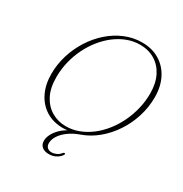

<svg xmlns="http://www.w3.org/2000/svg" viewBox="-205 -867 1166 1224"><g transform="rotate(30 378.0 -255.0)"><path d="M489 -712.5Q562 -712.5 616.8 -679.5Q671.5 -646.5 701.8 -587.2Q732 -528 732 -449.5Q732 -376 710.2 -306.5Q688.5 -237 649.2 -177.5Q610 -118 557.2 -74Q504.5 -30 442 -7.5Q394 9.5 360.5 34.5Q327 59.5 310 87Q293 114.5 293 140Q293 161 305 172.2Q317 183.5 337 183.5Q354 183.5 371.8 175.2Q389.5 167 401 151.5Q404.5 147.5 406.8 146.2Q409 145 412 145.5Q414.5 145.5 416.2 147.5Q418 149.5 416 153.5Q409.5 170.5 384.5 186.2Q359.5 202 327 202Q295 202 276.5 186.5Q258 171 258 143.5Q258 120 270.8 94.5Q283.5 69 308.5 45Q333.5 21 369.5 2.5L371.5 8Q354.5 11 343.2 12Q332 13 322 13Q250.5 13 197.2 -20.2Q144 -53.5 115 -112.8Q86 -172 86 -250Q86 -321 107 -388.8Q128 -456.5 165.5 -515.2Q203 -574 253.5 -618.2Q304 -662.5 364 -687.5Q424 -712.5 489 -712.5ZM124 -247.5Q124 -168 152.2 -114.2Q180.5 -60.5 227.8 -33.2Q275 -6 332 -6Q381 -6 426.8 -23.5Q472.5 -41 512.8 -72Q553 -103 586.2 -145Q619.5 -187 643.8 -237.5Q668 -288 681.2 -343.2Q694.5 -398.5 694.5 -455.5Q694.5 -530.5 667.5 -583.8Q640.5 -637 593.2 -665.2Q546 -693.5 484 -693.5Q437 -693.5 392.2 -676.8Q347.5 -660 307.2 -629.8Q267 -599.5 233.5 -558Q200 -516.5 175.5 -466.8Q151 -417 137.5 -361.5Q124 -306 124 -247.5Z"/></g></svg>

Font: Fraunces Thin
Style: Italic
Weight: 250
Italic angle: -16°
Version: Version 1.000;[b76b70a41]